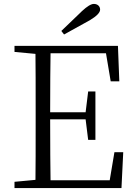

<svg xmlns="http://www.w3.org/2000/svg" viewBox="-20 -960 691 980"><path d="M600 0 609 -183H564L540 -40H238C237 -105 236 -208 236 -351H417L430 -246H467V-493H430L417 -387H236C236 -524 237 -624 238 -688H521L545 -545H589L582 -726H54V-695L161 -685C162 -620 162 -522 162 -391V-335C162 -204 162 -106 161 -42L54 -32V0ZM307 -784C342 -803 386 -828 439 -857C474 -878 491 -896 491 -911C491 -928 478 -940 459 -940C445 -940 425 -928 398 -903C397 -902 395 -900 392 -897C349 -856 316 -824 293 -802Z"/></svg>

Font: AllPunType Light
Style: Regular
Weight: 300
Version: 1.0